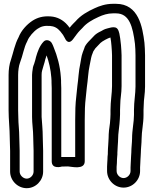

<svg xmlns="http://www.w3.org/2000/svg" viewBox="-20 -760 805 1006"><path d="M301 62.7V-298C301 -308 300.5 -320 300 -327.9V-338C300 -343.4 299 -348.6 299 -354C299 -354.6 299 -355.4 298.9 -355.8C294.7 -415.8 279.7 -467.7 261.3 -512.1C258.1 -520.7 256.1 -525.2 252.8 -531.4C246 -547.4 223.1 -556.5 209.3 -542.7C187.3 -520.6 176.4 -488 168.8 -461.5L164.9 -445.6L159 -425.9C157.6 -420.8 152.4 -413 151 -395.7C150.1 -389.7 148 -377.8 148 -367V-147C148 -112.5 154 -77 154 -43C154 -18.5 156 10.2 156 30V139C156 158.4 138.5 176 120 176C101.1 176 83 157.9 83 139V30C83 8.9 81 -21.3 81 -40C81 -78.4 76 -110.8 76 -144C76 -157.3 75 -170.1 75 -182V-367C75 -389.9 78.7 -415.5 84.3 -430C100.3 -471.5 105.6 -512.6 121.9 -541.9C122.5 -543 123.2 -544.5 123.5 -545.5C131.4 -567.2 156.2 -595.4 176.7 -609.1C194.8 -620.8 210.4 -626.5 242.2 -624.1C263.6 -622.5 280.5 -614 295.9 -595.8C308.6 -580.8 313.6 -572.8 320.6 -558.8C320.6 -558.8 336.4 -519.5 363 -555C375 -571 387.3 -588.9 398.7 -600.3L411.7 -613.3C412.1 -613.8 412.8 -614.5 413.1 -614.9C433.1 -638.4 461.9 -655.6 496.5 -671.3C518.8 -681.7 544 -690 571 -690H588C658.2 -690 675.9 -619.6 687.1 -530.6L689.1 -502.4C689.7 -491.9 690 -480.8 690 -470V-307C690 -268.7 682 -227.5 682 -184V-158C682 -118.9 672 -79.8 672 -34C672 -14 668 14.1 668 40C668 50.3 666 60.1 666 76C666 87.6 664 101.8 664 117V136C664 155.5 646.7 173 627.5 173C608.3 173 591 155.6 591 136V114.3C592.2 101.7 593 87.7 593 76C593 65.1 595 57.6 595 49V40C595 21.3 599 -14.7 599 -36C599 -59.5 604.2 -87.5 605.9 -110.1L607.9 -136C608.6 -144.5 609 -153 609 -161V-184C609 -191.6 610 -201.2 610 -211C610 -243.7 617 -269.4 617 -309V-470C617 -478.6 616.6 -487.6 615.9 -495.9L613.9 -523.8C612.5 -543.2 607.2 -577.5 605.3 -584.7C600.8 -602.6 595.2 -617 577 -617H571C566.4 -617 561 -615.9 557.6 -614.9L543.9 -611.5C524.2 -607 515.8 -599.5 509.8 -596.8C495.7 -590.5 479.4 -581 468.7 -567.8C459.5 -556.6 425.8 -528.8 421.5 -506.7L413.6 -485.8C405.2 -463.4 404.9 -444.6 400.7 -426.7C391.9 -388.8 390.8 -344.3 385.3 -308.8C385.2 -308.2 385.1 -307.3 385.1 -306.9C382.5 -271.8 376.4 -237 375 -194.8C374.3 -173.9 374 -152.6 374 -131V62.7C357.8 62.7 316.9 62.7 301 62.7ZM251 -298V85C251 129.3 304 112.7 304 112.7C312.2 112.7 326.7 111.7 336.2 112C353.9 112.6 424 132.2 424 85V-131C424 -152.1 424.3 -172.8 425 -193.2C426.2 -230.8 432 -264.2 434.9 -302.2C440.6 -339.9 442.5 -385.6 449.3 -415.3C454.6 -437.5 455.5 -451.8 460.7 -469L469 -491C472.4 -495.8 475.7 -500.8 479.5 -506.7C485.1 -513.8 495.4 -522.3 506.5 -535.1C515.9 -544.2 546.4 -560.6 558.6 -563.6C561.1 -550.9 563 -535.4 564.1 -520.2L566.1 -492.1C566.7 -484.4 567 -477.4 567 -470V-309C567 -272 559 -229.5 559 -184V-161C559 -154.4 558.7 -147.6 558.1 -140L556.2 -115C552.3 -91.7 549 -62.3 549 -36C549 -19.6 545 16.4 545 40V47C543.9 54 543 66 543 76C543 81.4 542 86.6 542 92C542 100.8 541 106.5 541 113V136C541 183 579.8 223 627.5 223C675.2 223 714 183 714 136V117C714 106.8 716 92.2 716 76C716 65.8 718 55.9 718 40C718 19.2 722 -8.6 722 -34C722 -71.6 732 -111 732 -158V-184C732 -191 733 -199.5 733 -208C733 -240.1 740 -266.7 740 -307V-470C740 -481.9 739.7 -493.5 738.9 -505.6L736.9 -534.7C736.9 -535 736.9 -535.7 736.8 -536.1C726.7 -617.3 707 -740 588 -740H571C533.9 -740 501.1 -728.7 475.5 -716.7C439.3 -700.2 403.1 -680.1 375.6 -648L363.3 -635.7C356.4 -628.8 351.7 -623.1 345 -614.6C341.7 -618.8 338.2 -623.3 334.1 -628.2C310.9 -655.4 280.4 -671.5 245.9 -673.9C205.1 -677.1 175.2 -667.7 149.3 -650.9C120.4 -631.7 91.1 -600.3 77.2 -564.4C57 -526.9 49.7 -484.3 37.5 -447.4C28.9 -424.6 25 -394.6 25 -367V-182C25 -134.5 31 -83.8 31 -40C31 -18.6 33 11.7 33 30V139C33 186.2 72.8 226 120 226C167.6 226 206 185.6 206 139V30C206 7.5 204 -21.1 204 -43C204 -80 199.9 -115.5 198 -147.7V-367C198 -386.4 201.4 -391.5 207 -412.1L212.9 -431.8C213 -432.1 213.2 -432.6 213.3 -432.9L217.2 -448.5C218.9 -454.7 221.4 -462.5 224.1 -469.8C236.2 -436.1 245.8 -397.1 249 -353.1C249 -349.1 249.3 -343.3 250 -336.5V-327C250 -317.6 251 -308.1 251 -298Z"/></svg>

Font: Smoothie
Style: Outline
Weight: 400
Foundry: Cannot Into Space Fonts
Version: Version 0.8